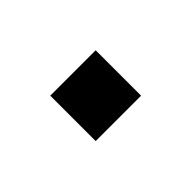

<svg xmlns="http://www.w3.org/2000/svg" viewBox="-28 -193 290 290"><g transform="rotate(-45 116.5 -48.5)"><path d="M68 0V-97H165V0Z"/></g></svg>

Font: Instrument Sans SemiCondensed
Style: Regular
Weight: 400
Width: 4
Designer: Rodrigo Fuenzalida
Foundry: fragTYPE
Version: Version 1.000;gftools[0.9.28]